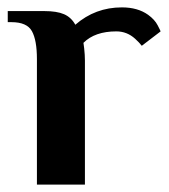

<svg xmlns="http://www.w3.org/2000/svg" viewBox="-20 -500 458 520"><path d="M415 -415 364 -376Q357 -385 346 -395Q324 -415 295 -415Q237 -415 206 -384L208 -369Q210 -351 210 -336V0H80V-340Q80 -391 66.5 -415.5Q53 -440 11 -440H1V-470H100Q134 -470 153.5 -461.5Q173 -453 184 -433Q238 -480 310 -480Q353 -480 381 -460Q399 -447 407 -431.5Q415 -416 415 -415Z"/></svg>

Font: Philosopher
Style: Bold
Weight: 700
Designer: Jovanny Lemonad
Foundry: Jovanny Lemonad
Version: Version 2.000